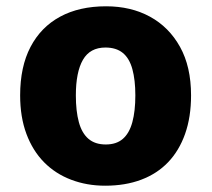

<svg xmlns="http://www.w3.org/2000/svg" viewBox="-20 -580 672 610"><path d="M587 -277Q587 -208 568 -154.5Q549 -101 514 -64.5Q479 -28 428.5 -9Q378 10 314 10Q256 10 206 -9Q156 -28 120 -64.5Q84 -101 64 -154.5Q44 -208 44 -277Q44 -368 77 -431Q110 -494 171 -527Q232 -560 317 -560Q396 -560 456.5 -527Q517 -494 552 -431Q587 -368 587 -277ZM221 -277Q221 -227 230.5 -192Q240 -157 261 -139Q282 -121 316 -121Q350 -121 370.5 -139Q391 -157 400.5 -192Q410 -227 410 -277Q410 -326 400.5 -360.5Q391 -395 370 -412Q349 -429 315 -429Q266 -429 243.5 -390Q221 -351 221 -277Z"/></svg>

Font: Noto Sans Oriya ExtraBold
Style: Regular
Weight: 800
Version: Version 2.003